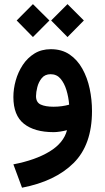

<svg xmlns="http://www.w3.org/2000/svg" viewBox="-20 -626 499 911"><path d="M300.3 -606.4 377.9 -528.8 300.3 -450.2 222.7 -528.8ZM136.2 -606.4 214.4 -528.8 136.2 -450.2 59.1 -528.8ZM416.5 -99.1Q416.5 61 329.1 147.7Q241.7 234.4 84.5 264.6L43.5 153.8Q147.9 133.8 215.1 93Q282.2 52.2 297.9 -8.3Q282.7 -4.4 265.6 -1.7Q248.5 1 234.4 1Q143.6 1 93.5 -38.8Q43.5 -78.6 43.5 -165.5Q43.5 -204.6 54.7 -244.4Q65.9 -284.2 88.1 -317.9Q110.4 -351.6 143.6 -372.1Q176.8 -392.6 221.2 -392.6Q273.4 -392.6 310.3 -367.4Q347.2 -342.3 370.8 -299.8Q394.5 -257.3 405.5 -205.3Q416.5 -153.3 416.5 -99.1ZM233.9 -119.6Q254.9 -119.6 273.9 -122.3Q293 -125 308.1 -129.4Q305.2 -165.5 295.2 -198.5Q285.2 -231.4 267.1 -252.7Q249 -273.9 220.2 -273.9Q193.4 -273.9 178.2 -255.4Q163.1 -236.8 157 -212.4Q150.9 -188 150.9 -169.9Q150.9 -140.1 173.3 -129.9Q195.8 -119.6 233.9 -119.6Z"/></svg>

Font: Vazirmatn FD SemiBold
Style: Regular
Weight: 600
Designer: Saber Rastikerdar
Foundry: Saber Rastikerdar
Version: Version 33.001